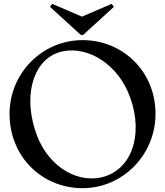

<svg xmlns="http://www.w3.org/2000/svg" viewBox="-20 -970 864 1005"><path d="M412 15C622 15 794 -159 794 -374C794 -597 622 -760 412 -760C201 -760 30 -587 30 -374C30 -149 201 15 412 15ZM536 -49C397 0 238 -93 175 -257C99 -453 146 -645 282 -694C416 -740 577 -651 648 -493C734 -298 685 -102 536 -49ZM242 -934 403 -787H415L576 -934L565 -950L409 -883L253 -950Z"/></svg>

Font: Basteleur Moonlight
Style: Regular
Weight: 300
Designer: Keussel
Foundry: Keussel Studio
Version: Version 1.300;Glyphs 3.2 (3192)